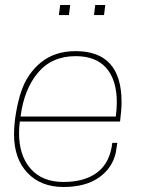

<svg xmlns="http://www.w3.org/2000/svg" viewBox="-20 -740 570 766"><path d="M233 6Q143 6 89.5 -50.5Q36 -107 36 -204Q36 -246 44.5 -293.5Q53 -341 65 -376Q89 -447 144 -491.5Q199 -536 282 -536Q465 -536 465 -333Q465 -303 459 -255H59Q56 -231 56 -209Q56 -119 102.5 -66.5Q149 -14 233 -14Q318 -14 368.5 -52.5Q419 -91 428 -170H448L442 -131Q428 -69 374.5 -31.5Q321 6 233 6ZM442 -275Q446 -305 446 -332Q446 -420 404.5 -468Q363 -516 282 -516Q187 -516 131.5 -450Q76 -384 62 -275ZM255 -680H215L220 -720H260ZM395 -680H355L360 -720H400Z"/></svg>

Font: Tanohe Sans Thin
Style: Italic
Weight: 100
Designer: Village Type and Design LLC & Cristiano Sobral
Foundry: Cooper Hewitt Smithsonian Design Museum
Version: Version 1.00;September 29, 2021;FontCreator 13.0.0.2655 64-b